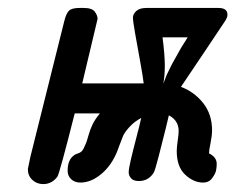

<svg xmlns="http://www.w3.org/2000/svg" viewBox="-20 -464 598 488"><path d="M50.8 -34.2Q50.8 -35.2 57.1 -64.9L143.1 -409.2Q147.9 -429.2 155 -436.5Q162.1 -443.8 182.1 -443.8H192.9Q213.9 -443.8 220.9 -434.3Q228 -424.8 228 -416L189 -252H345.2Q343.3 -269 336.2 -308.1Q329.1 -347.2 323.5 -378.7Q317.9 -410.2 317.9 -419.2Q317.9 -428.2 326.4 -436Q335 -443.8 352.1 -443.8H535.2Q558.1 -443.8 558.1 -426.8V-425.8Q558.1 -419.9 552 -410.4Q545.9 -400.9 502.9 -336.9Q466.8 -282.7 439.9 -243.2Q473.1 -231 496.1 -202.4Q519 -173.8 519 -132.8Q519 -119.6 515.1 -100.3Q511.2 -81.1 511.2 -74.2Q531.2 -64.5 530.8 -46.9Q530.8 -40 529.3 -31.5Q527.8 -22.9 519.5 -11.5Q511.2 0 496.1 0Q472.2 0 450.7 -20Q429.2 -40 429.2 -80.1Q429.2 -88.9 431.6 -106Q434.1 -123 434.1 -130.9Q434.1 -157.7 409.2 -170.9Q409.2 -169.9 401.1 -137Q393.1 -104 383.5 -67.4Q374 -30.8 371.1 -25.9Q357.9 -3.9 333 -3.9Q318.8 -3.9 313 -11Q307.1 -18.1 307.1 -25.9Q307.1 -34.7 312.5 -57.9Q317.9 -81.1 326.4 -113.5Q335 -146 338.9 -164.1Q321.8 -155.3 309.3 -141.6Q296.9 -127.9 293 -118.9Q289.1 -109.9 283.9 -95.5Q278.8 -81.1 277.8 -79.1Q263.7 -43.9 237.8 -22Q211.9 0 184.1 0Q169.9 0 160.9 -8.5Q151.9 -17.1 151.9 -29.8Q151.9 -58.6 168.9 -69.8Q170.9 -71.8 178 -74Q185.1 -76.2 189 -81.1Q192.9 -85.9 198.2 -99.1Q200.2 -103 204.6 -118.9Q209 -134.8 215.1 -147.5Q221.2 -160.2 233.9 -175.8H169.9Q131.8 -24.9 126 -15.1Q111.8 3.9 89.8 3.9Q73.7 3.9 62.3 -6.6Q50.8 -17.1 50.8 -34.2ZM393.1 -369.1Q398.9 -324.2 398.9 -296.9Q398.9 -271 395 -251L403.8 -273.9L417 -300.8L439.9 -341.8L457 -369.1Z"/></svg>

Font: CMU Typewriter Text
Style: BoldItalic
Weight: 700
Italic angle: -14.04°
Version: Version 0.7.0